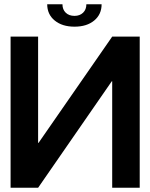

<svg xmlns="http://www.w3.org/2000/svg" viewBox="-20 -887 710 907"><path d="M640 -714V0H510V-503H508L160 0H30V-714H160V-212H162L510 -714ZM332 -761Q274 -761 238.5 -790Q203 -819 203 -867H275Q275 -842 290.5 -827Q306 -812 332 -812Q357 -812 372.5 -827Q388 -842 388 -867H460Q460 -819 425 -790Q390 -761 332 -761Z"/></svg>

Font: Non Bureau Medium
Style: Regular
Weight: 500
Designer: Jona Saucedo
Foundry: Non Foundry
Version: Version 1.000; ttfautohint (v1.8.4)